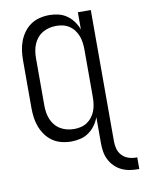

<svg xmlns="http://www.w3.org/2000/svg" viewBox="-97 -749 776 1038"><g transform="rotate(-10 291.0 -230.0)"><path d="M574 222Q551 222 528 218Q505 214 484.5 204Q464 194 447.5 177.5Q431 161 420.5 140.5Q410 120 406 97Q402 74 402 51V-94Q393 -70 378 -49.5Q363 -29 342.5 -14.5Q322 0 297 6Q272 12 247 12Q220 12 193.5 5.5Q167 -1 145 -16Q123 -31 107 -53Q91 -75 81.5 -100Q72 -125 68.5 -151.5Q65 -178 65 -205V-465Q65 -492 68.5 -518.5Q72 -545 81.5 -570Q91 -595 107 -617Q123 -639 145 -654Q167 -669 193.5 -675.5Q220 -682 247 -682Q272 -682 297 -676Q322 -670 342.5 -655.5Q363 -641 378 -620.5Q393 -600 402 -576V-670H473V51Q473 72 478.5 92.5Q484 113 498.5 128.5Q513 144 533 151Q553 158 574 158H582V222ZM274 -52Q293 -52 311.5 -56.5Q330 -61 345.5 -71.5Q361 -82 372.5 -97.5Q384 -113 390.5 -130.5Q397 -148 399.5 -167Q402 -186 402 -205V-465Q402 -484 399.5 -503Q397 -522 390.5 -539.5Q384 -557 372.5 -572.5Q361 -588 345.5 -598.5Q330 -609 311.5 -613.5Q293 -618 274 -618Q254 -618 235 -613.5Q216 -609 199 -599Q182 -589 169.5 -574Q157 -559 149.5 -541Q142 -523 139 -503.5Q136 -484 136 -465V-205Q136 -186 139 -166.5Q142 -147 149.5 -129Q157 -111 169.5 -96Q182 -81 199 -71Q216 -61 235 -56.5Q254 -52 274 -52Z"/></g></svg>

Font: Lode
Style: Regular
Weight: 400
Monospace: yes
Designer: Belleve Invis
Foundry: Belleve Invis
Version: Version 29.2.0; ttfautohint (v1.8.3)